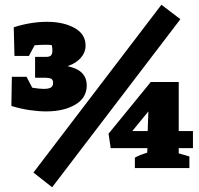

<svg xmlns="http://www.w3.org/2000/svg" viewBox="-20 -709 841 810"><path d="M30 -385H92L116 -339Q146 -334 164 -334Q186 -334 195 -340Q204 -346 204 -359Q204 -373 195.5 -377Q187 -381 172 -381H128V-469H174Q188 -469 194.5 -474.5Q201 -480 201 -497Q201 -500 200.5 -506Q200 -512 198 -519Q190 -520 182 -520Q174 -520 166 -520Q147 -520 126 -518L102 -473H41L38 -594Q76 -606 111 -611.5Q146 -617 178 -617Q248 -617 294.5 -591Q341 -565 341 -517Q341 -488 321 -465Q301 -442 265 -430Q309 -420 327.5 -399.5Q346 -379 346 -349Q346 -296 297.5 -267.5Q249 -239 174 -239Q143 -239 105 -244.5Q67 -250 28 -262ZM200 81 121 19 661 -689 741 -628ZM549 0V-44Q562 -51 573.5 -55.5Q585 -60 601 -65L602 -84H447L438 -145L616 -363H734V-156H794V-84H734V-62L779 -49V0ZM538 -156H603L606 -239Z"/></svg>

Font: Piazzolla Black
Style: Regular
Weight: 900
Designer: Juan Pablo del Peral
Foundry: Huerta Tipografica
Version: Version 1.330